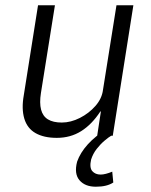

<svg xmlns="http://www.w3.org/2000/svg" viewBox="-20 -514 572 727"><path d="M195 8Q146 8 114.5 -10Q83 -28 72 -65Q61 -102 70 -153L124 -494H188L135 -162Q129 -124 135.5 -99Q142 -74 161.5 -62Q181 -50 214 -50Q248 -50 282.5 -67.5Q317 -85 341.5 -113Q366 -141 370 -174L421 -494H485L407 0H348L362 -92H360Q328 -43 287.5 -17.5Q247 8 195 8ZM343 193Q302 193 281 168.5Q260 144 272 98Q284 64 312.5 32.5Q341 1 385 -26L401 0Q392 5 376 18.5Q360 32 346 50Q332 68 325 90Q318 121 329.5 134Q341 147 361 147Q370 147 381.5 144Q393 141 405 136L409 177Q397 185 380.5 189Q364 193 343 193Z"/></svg>

Font: Nunito Sans 7pt Condensed Light
Style: Italic
Weight: 300
Width: 3
Italic angle: -9°
Designer: Vernon Adams
Foundry: Vernon Adams
Version: Version 3.101;gftools[0.9.27]